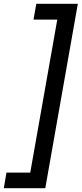

<svg xmlns="http://www.w3.org/2000/svg" viewBox="-34 -831 429 1009"><path d="M375 -811 204 158H-14L0 76H125L267 -728H142L157 -811Z"/></svg>

Font: DM Sans 9pt Medium
Style: Italic
Weight: 500
Italic angle: -10°
Version: Version 4.004;gftools[0.9.30]